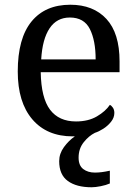

<svg xmlns="http://www.w3.org/2000/svg" viewBox="-20 -566 575 811"><path d="M367 225Q303 225 266.5 198.5Q230 172 230 115Q230 83 250 55.5Q270 28 296 10Q294 10 291.5 10Q289 10 287 10Q178 10 116.5 -62Q55 -134 55 -264Q55 -404 113 -475Q171 -546 277 -546Q374 -546 429.5 -486Q485 -426 485 -307V-261H152Q154 -152 191.5 -102.5Q229 -53 301 -53Q353 -53 389.5 -74.5Q426 -96 444 -123Q451 -120 457 -111Q463 -102 463 -89Q463 -69 449 -51.5Q435 -34 416 -22Q397 -10 381 -5Q355 8 333.5 35Q312 62 312 100Q312 133 331.5 148Q351 163 381 163Q395 163 410.5 161Q426 159 444 155V209Q428 216 405.5 220.5Q383 225 367 225ZM384 -315Q384 -395 359.5 -443.5Q335 -492 275 -492Q220 -492 189.5 -446.5Q159 -401 154 -315Z"/></svg>

Font: Noto Serif Toto
Style: Regular
Weight: 400
Designer: Monotype Design Team
Foundry: Monotype Imaging Inc.
Version: Version 2.001